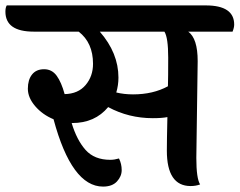

<svg xmlns="http://www.w3.org/2000/svg" viewBox="-84 -682 886 710"><path d="M354 -395Q354 -367 346 -340Q375 -333 408 -333Q482 -333 537 -363Q538 -395 538 -469Q538 -543 524 -565H285Q354 -486 354 -395ZM647 -456 642 -98Q642 -22 656 0Q640 6 621 6Q533 6 533 -125Q533 -161 535 -249Q515 -245 481 -245Q392 -245 316 -286Q267 -227 183 -227H181Q200 -164 232.5 -127.5Q265 -91 324 -91Q339 -91 356 -96Q366 -76 366 -53Q366 -30 348.5 -11Q331 8 297 8Q181 8 114 -241Q73 -258 46 -289.5Q19 -321 19 -354Q19 -387 34.5 -406.5Q50 -426 79 -426Q108 -426 125.5 -402Q143 -378 155 -334Q205 -335 232.5 -367.5Q260 -400 260 -446Q260 -524 207 -565H41Q-64 -565 -64 -639Q-64 -654 -59 -662H677Q782 -662 782 -591Q782 -580 776 -565H612Q647 -540 647 -456Z"/></svg>

Font: Laila SemiBold
Style: Regular
Weight: 600
Designer: Hitesh Malaviya
Foundry: Indian Type Foundry
Version: Version 1.302;PS 1.0;hotconv 1.0.78;makeotf.lib2.5.61930; tt